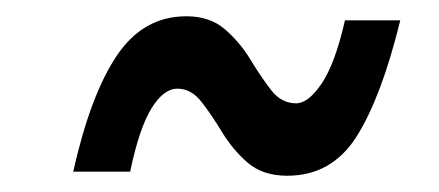

<svg xmlns="http://www.w3.org/2000/svg" viewBox="-20 -497 540 236"><path d="M70 -286Q91 -380 123.5 -428.5Q156 -477 209 -477Q238 -477 256.5 -461Q275 -445 288 -423.5Q301 -402 313.5 -386Q326 -370 344 -370Q359 -370 375.5 -394.5Q392 -419 404 -472H472Q449 -378 418.5 -329.5Q388 -281 333 -281Q303 -281 284.5 -297Q266 -313 253 -334.5Q240 -356 227.5 -372Q215 -388 198 -388Q181 -388 166 -363.5Q151 -339 140 -286Z"/></svg>

Font: Radio Canada Condensed
Style: Italic
Weight: 400
Width: 3
Italic angle: -12°
Designer: Charles Daoud, Etienne Aubert Bonn, Alexandre Saumier Demers, Jacques Le Bailly
Foundry: Radio-Canada
Version: Version 2.104; ttfautohint (v1.8.4.7-5d5b);gftools[0.9.28.de